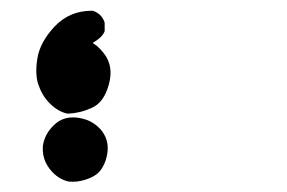

<svg xmlns="http://www.w3.org/2000/svg" viewBox="-20 -154 540 361"><path d="M109.9 187.5Q89.4 183.6 73.7 164.1Q68.8 157.7 65.7 150.9Q62.5 144 61.3 136.7Q60.1 129.4 60.5 121.6Q63 99.1 81.1 81.5Q100.1 62.5 129.9 67.9Q143.6 70.3 154.3 76.9Q165 83.5 172.4 93.3Q187.5 114.3 180.2 142.1Q178.7 148.4 176 154.3Q173.3 160.2 169.9 165Q166.5 169.9 161.6 173.6Q156.7 177.2 151.4 179.7Q145 182.6 138.2 184.6Q131.3 186.5 124.5 187.3Q117.7 188 110.8 187.5H110.4ZM106.4 59.6Q88.9 55.7 73.7 40.5Q66.4 33.2 61 24.4Q55.7 15.6 52.2 5.4Q45.4 -14.6 50.3 -44.4Q55.2 -74.7 82.5 -104Q110.8 -133.8 152.3 -133.8H154.3L155.8 -133.3Q170.9 -127.9 176.3 -112.8L176.8 -111.3V-109.4V-97.7V-95.7L176.3 -94.2Q173.8 -88.4 168.5 -83.5Q163.1 -78.6 154.3 -73.2Q158.2 -70.8 161.9 -67.9Q165.5 -64.9 168.7 -61.5Q171.9 -58.1 175.3 -53.7Q194.3 -29.3 184.6 4.9Q175.3 39.6 151.4 49.3Q140.6 54.2 130.1 56.6Q119.6 59.1 108.9 59.6H107.9Z"/></svg>

Font: NaikaiFont
Style: Bold
Weight: 700
Version: Version 1.89